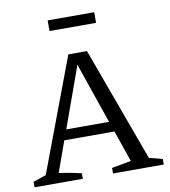

<svg xmlns="http://www.w3.org/2000/svg" viewBox="-91 -918 882 995"><g transform="rotate(-10 350.0 -420.0)"><path d="M620 -47Q638 -43 655.5 -38.5Q673 -34 690 -29V0H423V-29L525 -48L468 -213H204L146 -51Q176 -47 205.5 -41.5Q235 -36 264 -29V0H10V-29L78 -52L302 -648H400ZM224 -267H449L339 -587ZM227 -784V-840H472V-784Z"/></g></svg>

Font: Piazzolla SC
Style: Regular
Weight: 400
Designer: Juan Pablo del Peral
Foundry: Huerta Tipografica
Version: Version 1.330